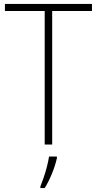

<svg xmlns="http://www.w3.org/2000/svg" viewBox="-20 -827 493 975"><path d="M245 -93H207V-771H5V-807H447V-771H245ZM269 -24Q261 12 244.5 53Q228 94 207 128H185V120Q192 103 201.5 75.5Q211 48 218.5 18.5Q226 -11 229 -32H269Z"/></svg>

Font: Noto Sans Telugu UI SemiCondensed ExtraLight
Style: Regular
Weight: 200
Width: 4
Designer: Jelle Bosma - Monotype Design Team
Foundry: Monotype Imaging Inc.
Version: Version 2.005; ttfautohint (v1.8.4.7-5d5b)